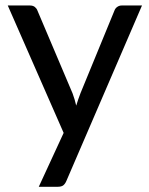

<svg xmlns="http://www.w3.org/2000/svg" viewBox="-20 -528 558 718"><path d="M228.5 148Q224 159 217 164.8Q210 170.5 195.5 170.5H125L218 -31L9 -507.5H91.5Q103.5 -507.5 110.5 -501.8Q117.5 -496 120 -488.5L251.5 -178.5Q260 -155.5 265 -133Q268.5 -144.5 272.5 -156.2Q276.5 -168 281 -179.5L408 -488.5Q411 -497 418.5 -502.2Q426 -507.5 435.5 -507.5H511Z"/></svg>

Font: Lato Medium
Style: Regular
Weight: 500
Designer: Lukasz Dziedzic
Foundry: tyPoland Lukasz Dziedzic
Version: Version 2.006; 2014-01-15